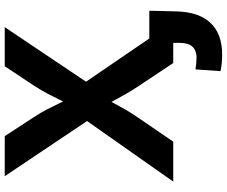

<svg xmlns="http://www.w3.org/2000/svg" viewBox="-95 -673 979 829"><g transform="rotate(-90 394.5 -258.5)"><path d="M24.9 0 325.2 -427.3V-314.2L48.2 -727.5H221.2L300.9 -605.4Q323.3 -571 337.7 -543.2Q352 -515.4 363.9 -489.9Q375.9 -464.4 390.4 -436.8H350.9Q366 -464.2 378 -489.7Q390.1 -515.2 404.8 -543.1Q419.5 -571 441.9 -605.4L523 -727.5H691.8L419.8 -322.3V-429.9L713.4 0H536.8L435.5 -152.4Q415.5 -183.2 403.1 -204.7Q390.6 -226.1 380.6 -245.4Q370.7 -264.6 357.4 -288.5H380.8Q368 -265.3 357.8 -245.9Q347.6 -226.5 335 -204.9Q322.5 -183.2 301.5 -152.4L197.4 0ZM573.7 211.1Q554.6 211.1 537.3 209.5Q520 207.9 501.9 204.3L509.3 96.1Q520.2 98.1 534.7 99.3Q549.2 100.6 560.1 100.6Q590.9 100.6 607.4 82.9Q623.9 65.3 623.9 27.6V0H572.9V-103.3H762.7L759.8 14.7Q757.1 111.3 709.8 161.2Q662.5 211.1 573.7 211.1Z"/></g></svg>

Font: Adwaita Sans
Style: Regular
Weight: 400
Designer: Rasmus Andersson
Foundry: rsms
Version: Version 4.001;git-9221beed3